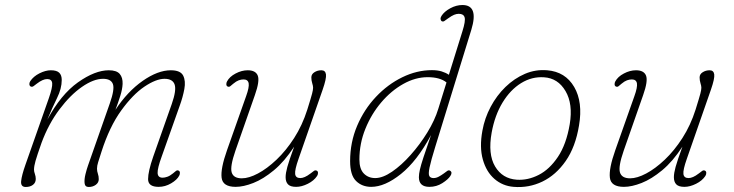

<svg xmlns="http://www.w3.org/2000/svg" viewBox="-20 -737 2925 765"><path d="M330.5 -77 417.5 -325Q437.5 -381.5 429.8 -402.2Q422 -423 390.5 -423Q353 -423 306.5 -390.8Q260 -358.5 216.8 -301Q173.5 -243.5 145.5 -168Q127.5 -117 121.5 -95.8Q115.5 -74.5 115.5 -61Q115.5 -53.5 119 -43.8Q122.5 -34 122.5 -24Q122.5 -9 111.2 -0.5Q100 8 82.5 8Q62 8 64.2 -15.2Q66.5 -38.5 81.5 -81L174.5 -345.5Q189.5 -388.5 188 -405.2Q186.5 -422 168 -422Q150.5 -422 126.5 -403.5Q120 -398.5 114 -394Q108 -389.5 102 -392.5Q97.5 -395 97 -401Q96.5 -407 100.5 -413.5Q113 -432.5 137.2 -444.8Q161.5 -457 182.5 -457Q206 -457 216 -447.2Q226 -437.5 226 -418.5Q226 -384 207.2 -346.2Q188.5 -308.5 168.5 -260Q222.5 -360.5 290.5 -408.8Q358.5 -457 413.5 -457Q444.5 -457 457 -442.5Q469.5 -428 468.5 -402.5Q467.5 -381 459.2 -354.8Q451 -328.5 440 -299.5Q488 -372.5 548.5 -414.8Q609 -457 660.5 -457Q699 -457 709.8 -435.8Q720.5 -414.5 714.5 -382.2Q708.5 -350 696.5 -317L624.5 -114Q607 -66 608 -47.5Q609 -29 628 -29Q636.5 -29 647 -32.8Q657.5 -36.5 669 -46Q676 -52 681.2 -56Q686.5 -60 692 -57Q696.5 -55 696.8 -48.8Q697 -42.5 694 -37Q685.5 -20.5 661.8 -6.5Q638 7.5 612 7.5Q570 7.5 570 -23.2Q570 -54 590.5 -113L664.5 -323Q683.5 -377.5 675.8 -400.2Q668 -423 635.5 -423Q602 -423 555.5 -391.8Q509 -360.5 462.8 -296.5Q416.5 -232.5 384.5 -133Q375.5 -104.5 371 -90.5Q366.5 -76.5 366.5 -65Q366.5 -54.5 370 -44.8Q373.5 -35 373.5 -23Q373.5 -9.5 361.8 -0.8Q350 8 333.5 8Q318.5 8 317 -7.2Q315.5 -22.5 320.5 -42.8Q325.5 -63 330.5 -77Z M1242 -57Q1246.5 -55 1247 -48.8Q1247.5 -42.5 1243.5 -36Q1231 -17 1206.5 -4.8Q1182 7.5 1160 7.5Q1137 7.5 1127.5 -2.5Q1118 -12.5 1118 -31Q1118 -47 1124.8 -71.8Q1131.5 -96.5 1152 -152.5Q1113.5 -93.5 1071.2 -58.5Q1029 -23.5 989.5 -8Q950 7.5 919 7.5Q867.5 7.5 863 -28.8Q858.5 -65 884.5 -138.5L960.5 -353.5Q973.5 -389.5 970.8 -405Q968 -420.5 950.5 -420.5Q941 -420.5 931.2 -417Q921.5 -413.5 909.5 -403.5Q902.5 -397.5 897.5 -393.5Q892.5 -389.5 886.5 -392.5Q882 -395 881.8 -401Q881.5 -407 884.5 -412.5Q894.5 -431.5 918.8 -444.2Q943 -457 967 -457Q998.5 -457 1007 -435.8Q1015.5 -414.5 995.5 -358L918 -136.5Q896 -73 903.2 -49.8Q910.5 -26.5 943.5 -26.5Q971.5 -26.5 1007.8 -45.8Q1044 -65 1081.8 -100.8Q1119.5 -136.5 1152 -187Q1184.5 -237.5 1204.5 -300.5Q1219.5 -348.5 1223.5 -364Q1227.5 -379.5 1227.5 -387.5Q1227.5 -394.5 1224 -405.5Q1220.5 -416.5 1220.5 -428.5Q1220.5 -441.5 1232.8 -449.2Q1245 -457 1260.5 -457Q1276.5 -457 1278.8 -440.5Q1281 -424 1265.5 -379.5L1169.5 -104Q1154 -60 1156 -43.8Q1158 -27.5 1176.5 -27.5Q1184.5 -27.5 1194.5 -31.8Q1204.5 -36 1217.5 -46Q1225 -51.5 1230.5 -55.8Q1236 -60 1242 -57Z M1858 -618.5 1714.5 -153Q1697 -96.5 1691.5 -69.8Q1686 -43 1690.8 -35.2Q1695.5 -27.5 1707.5 -27.5Q1717.5 -27.5 1727.5 -32.8Q1737.5 -38 1748.5 -46Q1756 -51.5 1761.8 -55.8Q1767.5 -60 1773 -57Q1784 -50.5 1774.5 -36Q1765.5 -22 1742.2 -7.2Q1719 7.5 1691 7.5Q1649 7.5 1649 -31Q1649 -43.5 1653 -61.2Q1657 -79 1667.5 -111Q1678 -143 1697.5 -199Q1641.5 -95 1577.5 -43.8Q1513.5 7.5 1459 7.5Q1422.5 7.5 1398.8 -15.8Q1375 -39 1375 -95Q1375 -170 1403 -235.8Q1431 -301.5 1478 -351.2Q1525 -401 1583 -429.2Q1641 -457.5 1701 -457.5Q1723 -457.5 1739.5 -452.5Q1756 -447.5 1768.5 -439L1822.5 -612.5Q1835.5 -653.5 1831.2 -667.8Q1827 -682 1808 -682Q1799 -682 1789.2 -678Q1779.5 -674 1765 -663.5Q1755 -656 1750.2 -653Q1745.5 -650 1740 -652.5Q1736.5 -654.5 1735.5 -660.5Q1734.5 -666.5 1739 -673.5Q1750 -691 1774 -704Q1798 -717 1822.5 -717Q1888 -717 1858 -618.5ZM1412 -101.5Q1412 -63.5 1429.8 -45.5Q1447.5 -27.5 1475 -27.5Q1505 -27.5 1542.2 -53Q1579.5 -78.5 1616.2 -119.8Q1653 -161 1682.8 -209.5Q1712.5 -258 1726.5 -304L1759 -408.5Q1733 -429.5 1684 -429.5Q1635 -429.5 1586.8 -402.5Q1538.5 -375.5 1499 -329Q1459.5 -282.5 1435.8 -223.8Q1412 -165 1412 -101.5Z M2160.5 -457Q2232.5 -451 2267.8 -390.5Q2303 -330 2287 -237Q2273 -151.5 2234 -95.5Q2195 -39.5 2141 -13.5Q2087 12.5 2026.5 7.5Q1982.5 4 1950 -24.2Q1917.5 -52.5 1903.8 -101.5Q1890 -150.5 1902 -216Q1911 -266.5 1935 -311.5Q1959 -356.5 1994 -390.5Q2029 -424.5 2071.5 -442.8Q2114 -461 2160.5 -457ZM2039 -21Q2083 -18 2126.2 -40Q2169.5 -62 2203 -112Q2236.5 -162 2250 -242Q2263.5 -323 2233.2 -374.2Q2203 -425.5 2148 -429Q2099.5 -432.5 2056.2 -405.8Q2013 -379 1982.2 -328.2Q1951.5 -277.5 1939 -209Q1923.5 -123 1952.5 -74Q1981.5 -25 2039 -21Z M2789 -57Q2793.5 -55 2794 -48.8Q2794.5 -42.5 2790.5 -36Q2778 -17 2753.5 -4.8Q2729 7.5 2707 7.5Q2684 7.5 2674.5 -2.5Q2665 -12.5 2665 -31Q2665 -47 2671.8 -71.8Q2678.5 -96.5 2699 -152.5Q2660.5 -93.5 2618.2 -58.5Q2576 -23.5 2536.5 -8Q2497 7.5 2466 7.5Q2414.5 7.5 2410 -28.8Q2405.5 -65 2431.5 -138.5L2507.5 -353.5Q2520.5 -389.5 2517.8 -405Q2515 -420.5 2497.5 -420.5Q2488 -420.5 2478.2 -417Q2468.5 -413.5 2456.5 -403.5Q2449.5 -397.5 2444.5 -393.5Q2439.5 -389.5 2433.5 -392.5Q2429 -395 2428.8 -401Q2428.5 -407 2431.5 -412.5Q2441.5 -431.5 2465.8 -444.2Q2490 -457 2514 -457Q2545.5 -457 2554 -435.8Q2562.5 -414.5 2542.5 -358L2465 -136.5Q2443 -73 2450.2 -49.8Q2457.5 -26.5 2490.5 -26.5Q2518.5 -26.5 2554.8 -45.8Q2591 -65 2628.8 -100.8Q2666.5 -136.5 2699 -187Q2731.5 -237.5 2751.5 -300.5Q2766.5 -348.5 2770.5 -364Q2774.5 -379.5 2774.5 -387.5Q2774.5 -394.5 2771 -405.5Q2767.5 -416.5 2767.5 -428.5Q2767.5 -441.5 2779.8 -449.2Q2792 -457 2807.5 -457Q2823.5 -457 2825.8 -440.5Q2828 -424 2812.5 -379.5L2716.5 -104Q2701 -60 2703 -43.8Q2705 -27.5 2723.5 -27.5Q2731.5 -27.5 2741.5 -31.8Q2751.5 -36 2764.5 -46Q2772 -51.5 2777.5 -55.8Q2783 -60 2789 -57Z"/></svg>

Font: Fraunces 9pt S100 Thin
Style: Italic
Weight: 100
Italic angle: -16°
Version: Version 1.000; ttfautohint (v1.8.3)